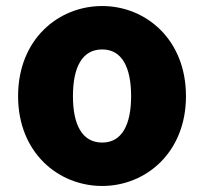

<svg xmlns="http://www.w3.org/2000/svg" viewBox="-20 -603 677 637"><path d="M319 14C463 14 597 -96 597 -284C597 -473 463 -583 319 -583C174 -583 40 -473 40 -284C40 -96 174 14 319 14ZM319 -130C252 -130 222 -190 222 -284C222 -379 252 -439 319 -439C385 -439 415 -379 415 -284C415 -190 385 -130 319 -130Z"/></svg>

Font: Noto Sans CJK KR Black
Style: Regular
Weight: 900
Designer: Ryoko NISHIZUKA (kana & ideographs); Paul D. Hunt (Latin, Greek & Cyrillic); Wenlong ZHANG (bopomofo); Sandoll Communica
Foundry: Adobe Systems Incorporated
Version: Version 1.004;PS 1.004;hotconv 1.0.82;makeotf.lib2.5.63406